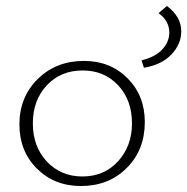

<svg xmlns="http://www.w3.org/2000/svg" viewBox="-20 -619 627 643"><path d="M462 -392 454 -417Q500 -428 523.5 -453.5Q547 -479 547 -510Q547 -549 511 -575L539 -599Q587 -563 587 -514Q587 -471 554 -436.5Q521 -402 462 -392ZM251 4Q162 4 103.5 -54.5Q45 -113 45 -202Q45 -294 106.5 -354.5Q168 -415 261 -415Q349 -415 407 -357Q465 -299 465 -210Q465 -117 404.5 -56.5Q344 4 251 4ZM256 -28Q329 -28 375.5 -79Q422 -130 422 -206Q422 -284 375.5 -333.5Q329 -383 257 -383Q183 -383 136.5 -333Q90 -283 90 -206Q90 -128 137 -78Q184 -28 256 -28Z"/></svg>

Font: EauTest Light
Style: Regular
Weight: 300
Designer: Christian Thalmann (Catharsis Fonts)
Version: Version 0.001;PS 000.001;hotconv 1.0.88;makeotf.lib2.5.64775